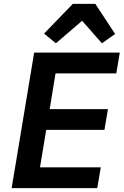

<svg xmlns="http://www.w3.org/2000/svg" viewBox="-20 -969 640 989"><path d="M355 -949 207 -796 268 -746 403 -862 505 -746 573 -794 471 -949ZM481 0 499 -107H186L218 -300H518L536 -407H236L266 -591H579L597 -698H156L40 0Z"/></svg>

Font: IBM Plex Mono SmBld
Style: Italic
Weight: 600
Italic angle: -9.5°
Monospace: yes
Designer: Mike Abbink, Paul van der Laan, Pieter van Rosmalen
Foundry: Bold Monday
Version: Version 2.004